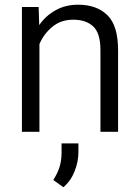

<svg xmlns="http://www.w3.org/2000/svg" viewBox="-20 -558 591 813"><path d="M290 -474.6Q237.8 -474.6 201.4 -444.3Q165 -414.1 147 -371.1V0H72.8V-528.3H143.6L146 -451.7Q173.8 -491.7 215.8 -514.9Q257.8 -538.1 310.5 -538.1Q389.2 -538.1 434.6 -493.9Q480 -449.7 480 -345.2V0H405.3V-345.7Q405.3 -417.5 374.8 -446Q344.2 -474.6 290 -474.6ZM312 49.3V87.4Q312 126 296.1 166.7Q280.3 207.5 248.5 234.9L205.6 204.1Q223.1 177.2 231.9 149.7Q240.7 122.1 240.7 88.4V49.3Z"/></svg>

Font: Vazirmatn UI FD Light
Style: Regular
Weight: 300
Designer: Saber Rastikerdar
Foundry: Saber Rastikerdar
Version: Version 33.003